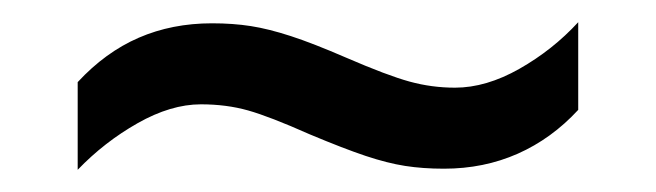

<svg xmlns="http://www.w3.org/2000/svg" viewBox="-20 -409 591 173"><path d="M50 -335Q75 -362 105 -375Q135 -388 171 -388Q190 -388 206 -385.5Q222 -383 242 -376.5Q262 -370 292 -357Q329 -341 349 -335.5Q369 -330 390 -330Q418 -330 448 -347Q478 -364 501 -389V-310Q477 -284 446.5 -270.5Q416 -257 380 -257Q361 -257 345 -259.5Q329 -262 309.5 -268.5Q290 -275 259 -288Q223 -304 203.5 -309.5Q184 -315 161 -315Q134 -315 104 -298Q74 -281 50 -256Z"/></svg>

Font: gurmukhi115
Style: Regular
Weight: 400
Designer: Jelle Bosma - Monotype Design Team
Foundry: Monotype Imaging Inc.
Version: Version 2.003